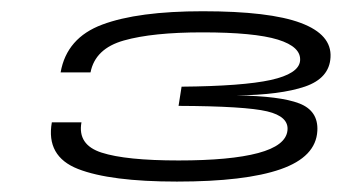

<svg xmlns="http://www.w3.org/2000/svg" viewBox="-20 -702 638 350"><path d="M302.5 -371Q181 -371 122.2 -394Q63.5 -417 74.5 -479H128.5Q121 -438 165.2 -423.8Q209.5 -409.5 305.5 -409.5Q400 -409.5 450.5 -423Q501 -436.5 504 -464Q507 -489.5 467 -499Q427 -508.5 305.5 -509L311 -544Q422.5 -545 473.5 -556.2Q524.5 -567.5 527 -591Q529.5 -616.5 486.5 -629.8Q443.5 -643 349 -643Q258 -643 205.8 -628.2Q153.5 -613.5 145 -570H90.5Q101.5 -633 166.5 -657.2Q231.5 -681.5 349.5 -681.5Q471.5 -681.5 528.2 -660.2Q585 -639 582.5 -597.5Q580.5 -559.5 536 -544.2Q491.5 -529 411 -528Q490.5 -527 525.5 -513.5Q560.5 -500 558.5 -463.5Q556 -416 491.5 -393.5Q427 -371 302.5 -371Z"/></svg>

Font: Anybody UltraExpanded Regular
Style: Italic
Weight: 400
Width: 9
Italic angle: -10°
Designer: Tyler Finck
Foundry: Etcetera Type Company
Version: Version 1.010; ttfautohint (v1.8.3) -l 8 -r 50 -G 200 -x 14 